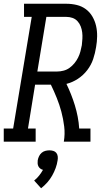

<svg xmlns="http://www.w3.org/2000/svg" viewBox="-46 -755 566 1023"><path d="M-26 0V-70H24L123 -665H82V-735H308Q336 -735 363 -728.5Q390 -722 411.5 -706Q433 -690 446.5 -666.5Q460 -643 466 -616.5Q472 -590 471.5 -561Q471 -532 466 -504Q461 -472 450.5 -440.5Q440 -409 419 -381.5Q398 -354 369 -335Q340 -316 308 -308Q321 -281 332.5 -252Q344 -223 353 -193.5Q362 -164 368 -133Q374 -102 376 -70H436V0H294Q301 -41 296 -81.5Q291 -122 281 -159.5Q271 -197 256.5 -233Q242 -269 225 -304H141L103 -70H144V0ZM153 -374H259Q275 -374 292.5 -378.5Q310 -383 324.5 -393.5Q339 -404 350.5 -418Q362 -432 370 -448Q378 -464 382.5 -481Q387 -498 390 -514Q392 -531 393 -548.5Q394 -566 392 -582.5Q390 -599 384 -614.5Q378 -630 367 -642Q356 -654 340.5 -659.5Q325 -665 308 -665H201ZM173 248 136 207Q151 195 162.5 180.5Q174 166 183 150Q175 148 168.5 143Q162 138 158.5 131Q155 124 154.5 115.5Q154 107 155 99Q157 88 162 77.5Q167 67 175.5 59.5Q184 52 195 49Q206 46 217 46Q228 46 238 49Q248 52 254 59.5Q260 67 261.5 77.5Q263 88 261 99Q258 120 250.5 140.5Q243 161 232 180.5Q221 200 206 217Q191 234 173 248Z"/></svg>

Font: Iosevka Curly Slab Oblique
Style: Regular
Weight: 400
Italic angle: -9°
Monospace: yes
Designer: Belleve Invis
Foundry: Belleve Invis
Version: Version 11.1.0; ttfautohint (v1.8.3)